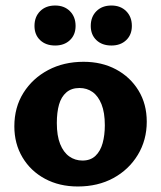

<svg xmlns="http://www.w3.org/2000/svg" viewBox="-20 -662 584 696"><path d="M262 14Q195 14 143 -14Q91 -42 61.5 -91.5Q32 -141 32 -204Q32 -273 65 -325.5Q98 -378 154.5 -408Q211 -438 283 -438Q349 -438 400.5 -410.5Q452 -383 482 -334Q512 -285 512 -221Q512 -154 479.5 -100.5Q447 -47 391 -16.5Q335 14 262 14ZM279 -80Q308 -80 326 -97Q344 -114 352 -143Q360 -172 360 -208Q360 -254 348 -284Q336 -314 315.5 -328.5Q295 -343 268 -343Q239 -343 220.5 -327Q202 -311 194 -283Q186 -255 186 -216Q186 -170 198 -140Q210 -110 231 -95Q252 -80 279 -80ZM180 -497Q146 -497 125.5 -516.5Q105 -536 105 -568Q105 -601 125.5 -621.5Q146 -642 180 -642Q213 -642 233.5 -621.5Q254 -601 254 -568Q254 -536 233.5 -516.5Q213 -497 180 -497ZM384 -497Q350 -497 329.5 -516.5Q309 -536 309 -568Q309 -601 329.5 -621.5Q350 -642 384 -642Q417 -642 437.5 -621.5Q458 -601 458 -568Q458 -536 437.5 -516.5Q417 -497 384 -497Z"/></svg>

Font: Ysabeau ExtraBold
Style: Regular
Weight: 800
Designer: Christian Thalmann (Catharsis Fonts)
Version: Version 2.002